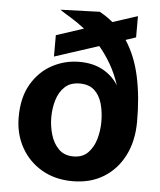

<svg xmlns="http://www.w3.org/2000/svg" viewBox="-53 -786 701 842"><g transform="rotate(5 297.5 -365.0)"><path d="M297.5 10Q220 10 161.5 -24.2Q103 -58.5 70.5 -117.2Q38 -176 38 -249.5Q38 -336 72.2 -394.8Q106.5 -453.5 162.5 -483.8Q218.5 -514 283 -514Q342.5 -514 386 -490.2Q429.5 -466.5 455 -425Q438 -477 414 -518Q390 -559 363 -590.5L169 -527.5V-621.5L289.5 -661Q256 -687 226.8 -704.5Q197.5 -722 179 -734.5L352 -740.5Q384 -723 411 -700.5L520.5 -736V-642.5L475.5 -627.5Q519 -561.5 538.2 -472.2Q557.5 -383 557 -273Q556.5 -188.5 524.2 -125Q492 -61.5 434 -25.8Q376 10 297.5 10ZM292 -98.5Q332 -98.5 356 -123Q380 -147.5 390.5 -184.8Q401 -222 401 -260.5Q401 -303.5 390.8 -339.8Q380.5 -376 356.8 -397.8Q333 -419.5 292 -419.5Q251.5 -419.5 227 -396.8Q202.5 -374 191.5 -337.8Q180.5 -301.5 180.5 -260.5Q180.5 -222.5 191.5 -185Q202.5 -147.5 227 -123Q251.5 -98.5 292 -98.5Z"/></g></svg>

Font: Public Sans
Style: Bold
Weight: 700
Designer: The Public Sans project authors (U.S. Web Design System). Libre Franklin designed by Pablo Impallari and Rodrigo Fuenzal
Version: Version 1.008; ttfautohint (v1.8.1) -l 8 -r 50 -G 200 -x 14 